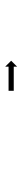

<svg xmlns="http://www.w3.org/2000/svg" viewBox="307 -913 86 740"><g transform="rotate(-90 350.0 -543.0)"><path d="M371 -553Q372 -553 372.5 -553Q373 -553 374 -553Q375 -553 376 -553Q377 -553 379 -553Q380 -553 381.5 -553Q383 -553 385 -553Q386 -553 388 -553Q390 -553 392 -553Q394 -553 395.5 -553Q397 -553 399 -553Q402 -553 404 -553Q406 -553 408 -553Q410 -553 412 -553Q414 -553 416 -553Q419 -553 421 -553Q423 -553 425 -553Q427 -553 429 -553Q431 -553 434 -553Q436 -553 437.5 -553Q439 -553 441 -553Q443 -553 445 -553Q447 -553 448 -553Q450 -553 451.5 -553Q453 -553 454 -553Q456 -553 457 -553Q458 -553 459 -553Q460 -553 460.5 -553Q461 -553 462 -553Q462 -553 462.5 -553Q463 -553 463 -553V-566L486 -543L463 -520V-533Q463 -533 462.5 -533Q462 -533 462 -533Q461 -533 460.5 -533Q460 -533 459 -533Q458 -533 457 -533Q456 -533 454 -533Q453 -533 451.5 -533Q450 -533 448 -533Q447 -533 445 -533Q443 -533 441 -533Q439 -533 437.5 -533Q436 -533 434 -533Q431 -533 429 -533Q427 -533 425 -533Q423 -533 421 -533Q419 -533 416 -533Q414 -533 412 -533Q410 -533 408 -533Q406 -533 404 -533Q402 -533 399 -533Q397 -533 395.5 -533Q394 -533 392 -533Q390 -533 388 -533Q386 -533 385 -533Q383 -533 381.5 -533Q380 -533 379 -533Q377 -533 376 -533Q375 -533 374 -533Q373 -533 372.5 -533Q372 -533 371 -533Q371 -533 370.5 -533Q370 -533 370 -533V-553Q370 -553 370.5 -553Q371 -553 371 -553Z"/></g></svg>

Font: FRB American Cursive Just Arrows Light
Style: Italic
Weight: 300
Italic angle: -25°
Version: Version 2.0;Modular Font Editor K font №1